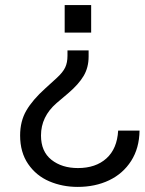

<svg xmlns="http://www.w3.org/2000/svg" viewBox="-20 -520 568 754"><path d="M338 -500V-392H234V-500ZM59 12Q59 -44 83.5 -86Q108 -128 158 -173L203 -214Q227 -236 236 -255Q245 -274 245 -301V-322H328V-298Q328 -255 308.5 -222Q289 -189 248 -154L202 -115Q141 -62 141 12Q141 75 182 107.5Q223 140 286 140Q356 140 398 102Q440 64 444 -7H528Q527 62 495 112Q463 162 408.5 188Q354 214 285 214Q225 214 173.5 192Q122 170 90.5 124Q59 78 59 12Z"/></svg>

Font: CBA Beacon Sans
Style: Regular
Weight: 400
Designer: Wei Huang
Foundry: Wei Huang
Version: Version 1.002